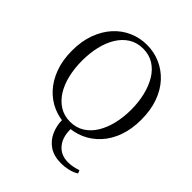

<svg xmlns="http://www.w3.org/2000/svg" viewBox="-257 -903 1282 1282"><g transform="rotate(45 383.5 -262.0)"><path d="M538 221Q468 221 424 191Q380 161 358.5 112Q337 63 337 9V-5H421Q415 82 454.5 132.5Q494 183 564 183Q589 183 611 178.5Q633 174 656 166L665 188Q638 205 604 213Q570 221 538 221ZM383 16Q317 16 257.5 -9.5Q198 -35 153 -84Q108 -133 82 -203.5Q56 -274 56 -364Q56 -453 82 -523.5Q108 -594 153 -643.5Q198 -693 257.5 -719Q317 -745 383 -745Q450 -745 509 -719.5Q568 -694 613.5 -645Q659 -596 684.5 -525Q710 -454 710 -364Q710 -275 684.5 -204.5Q659 -134 613.5 -85Q568 -36 509 -10Q450 16 383 16ZM383 -18Q440 -18 483.5 -45.5Q527 -73 556 -120.5Q585 -168 600 -230.5Q615 -293 615 -364Q615 -434 600 -496.5Q585 -559 556 -607Q527 -655 483.5 -682Q440 -709 383 -709Q326 -709 282.5 -682Q239 -655 209.5 -607Q180 -559 165.5 -496.5Q151 -434 151 -364Q151 -293 165.5 -230.5Q180 -168 209.5 -120.5Q239 -73 282.5 -45.5Q326 -18 383 -18Z"/></g></svg>

Font: Noto Serif TC
Style: Regular
Weight: 400
Designer: Ryoko NISHIZUKA  (kana & ideographs); Frank Grießhammer (Latin, Greek & Cyrillic); Wenlong ZHANG  (bopomofo); Sandoll Co
Foundry: Adobe
Version: Version 2.003-H1;hotconv 1.1.1;makeotfexe 2.6.0